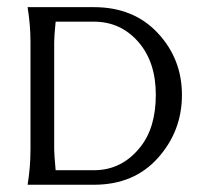

<svg xmlns="http://www.w3.org/2000/svg" viewBox="-20 -509 555 529"><path d="M56 0Q64 -48 64 -97.3V-393.3Q64 -440 56 -489.3H238.7Q348 -489.3 414.7 -418Q481.3 -346.7 481.3 -247.3Q481.3 -148 415.3 -74Q349.3 0 238.7 0ZM129.3 -97.3Q129.3 -84 133.3 -40H238.7Q316 -40 366.7 -104Q409.3 -157.3 409.3 -248Q409.3 -338.7 360.7 -394Q312 -449.3 238.7 -449.3H133.3Q129.3 -409.3 129.3 -393.3Z"/></svg>

Font: Tenali Ramakrishna
Style: Regular
Weight: 400
Designer: Appaji Ambarisha Darbha
Foundry: Andhrapradesh Society for Knowledge Networks
Version: Version 1.0.5; ttfautohint (v1.2.25-373a) -l 7 -r 28 -G 50 -